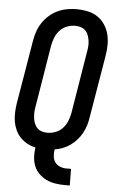

<svg xmlns="http://www.w3.org/2000/svg" viewBox="-61 -785 622 1013"><g transform="rotate(5 250.0 -278.0)"><path d="M321 187Q296 187 270.5 183Q245 179 223.5 168.5Q202 158 184.5 141Q167 124 158 101.5Q149 79 147.5 54Q146 29 150 3Q127 -2 106.5 -13Q86 -24 70 -40.5Q54 -57 44 -78.5Q34 -100 30 -123.5Q26 -147 27 -172Q28 -197 32 -222L88 -556Q92 -581 100.5 -606Q109 -631 123.5 -653Q138 -675 159 -693.5Q180 -712 204 -723Q228 -734 253.5 -738.5Q279 -743 304 -743Q334 -743 362 -737Q390 -731 413 -716Q436 -701 451.5 -678.5Q467 -656 474.5 -629Q482 -602 482 -572.5Q482 -543 477 -513L421 -179Q418 -158 411.5 -137Q405 -116 394 -96Q383 -76 368 -59Q353 -42 334 -28.5Q315 -15 294 -7Q273 1 252 4Q249 22 250.5 40Q252 58 261.5 71.5Q271 85 287 92Q303 99 321 99H347L348 187ZM205 -80Q227 -80 248.5 -88Q270 -96 286 -113Q302 -130 310.5 -151Q319 -172 323 -193L378 -528Q381 -543 381.5 -558Q382 -573 379.5 -587Q377 -601 372 -614Q367 -627 357 -636.5Q347 -646 333 -650.5Q319 -655 304 -655Q282 -655 260.5 -647Q239 -639 223 -622Q207 -605 198.5 -584Q190 -563 186 -542L131 -207Q128 -192 128 -177Q128 -162 130 -148Q132 -134 137.5 -121Q143 -108 152.5 -98.5Q162 -89 176 -84.5Q190 -80 205 -80Z"/></g></svg>

Font: Iosevka Term Curly Semibold
Style: Italic
Weight: 600
Italic angle: -9°
Designer: Belleve Invis
Foundry: Belleve Invis
Version: Version 32.3.0